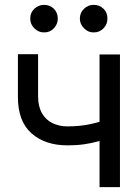

<svg xmlns="http://www.w3.org/2000/svg" viewBox="-20 -770 567 790"><path d="M473.6 -545.9V0H389.6V-545.9ZM441.4 -285.2V-207Q413.1 -196.8 384.8 -188.7Q356.4 -180.7 325.7 -176.3Q294.9 -171.9 257.8 -171.9Q165 -171.9 109.1 -221.9Q53.2 -272 53.7 -372.1V-546.9H136.7V-372.1Q137.2 -330.6 153.1 -303.5Q168.9 -276.4 196.3 -263.2Q223.6 -250 257.8 -250Q311 -250 354.2 -259.8Q397.5 -269.5 441.4 -285.2ZM161.1 -636.7Q138.7 -636.2 121.3 -653.6Q104 -670.9 104.5 -693.4Q104 -717.8 121.3 -733.9Q138.7 -750 161.1 -750Q185.5 -750 201.7 -733.9Q217.8 -717.8 217.8 -693.4Q217.8 -670.9 201.7 -653.6Q185.5 -636.2 161.1 -636.7ZM365.2 -636.7Q342.8 -636.2 325.7 -653.6Q308.6 -670.9 308.6 -693.4Q308.6 -717.8 325.7 -733.9Q342.8 -750 365.2 -750Q389.6 -750 406 -733.9Q422.4 -717.8 421.9 -693.4Q422.4 -670.9 406 -653.6Q389.6 -636.2 365.2 -636.7Z"/></svg>

Font: Inter Tight
Style: Regular
Weight: 400
Designer: Rasmus Andersson
Foundry: rsms
Version: Version 3.002